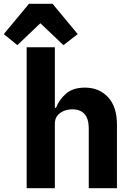

<svg xmlns="http://www.w3.org/2000/svg" viewBox="-75 -988 695 1008"><path d="M65 -740H213V-422H219Q236 -466 272.5 -497Q309 -528 371 -528Q445 -528 492 -478Q539 -428 539 -334V0H391V-314Q391 -363 369.5 -388.5Q348 -414 304 -414Q281 -414 260 -405.5Q239 -397 226 -380.5Q213 -364 213 -339V0H65ZM201 -968 333 -809 258 -751 137 -866 16 -751 -55 -809 77 -968Z"/></svg>

Font: Lilex
Style: Regular
Weight: 400
Monospace: yes
Designer: Mike Abbink, Paul van der Laan, Pieter van Rosmalen, Mikhael Khrustik
Foundry: Mikhael Khrustik
Version: Version 2.510